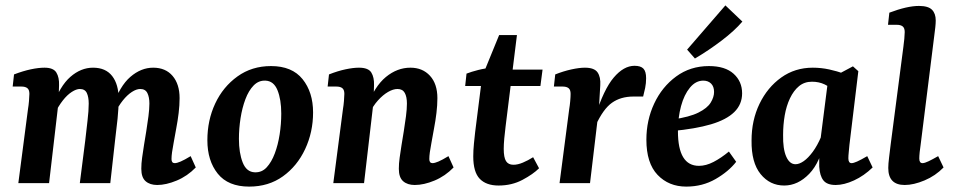

<svg xmlns="http://www.w3.org/2000/svg" viewBox="-20 -679 3533 712"><path d="M563 7Q536 7 520 -7Q504 -21 504 -53Q504 -73 507 -94Q510 -115 514 -141Q518 -165 522.5 -193Q527 -221 530.5 -248Q534 -275 534 -295Q534 -319 526.5 -334Q519 -349 500 -349Q486 -349 469 -338Q452 -327 435.5 -306.5Q419 -286 406 -258L398 -284Q424 -360 463.5 -394Q503 -428 548 -428Q594 -428 620 -397.5Q646 -367 646 -315Q646 -289 642.5 -260Q639 -231 633.5 -202.5Q628 -174 624 -150Q620 -129 618 -114.5Q616 -100 616 -89Q616 -74 628 -74Q636 -74 650 -80Q664 -86 687 -100L706 -58Q675 -26 635.5 -9.5Q596 7 563 7ZM48 0 84 -276Q86 -287 87.5 -304.5Q89 -322 89 -331Q89 -346 81.5 -352Q74 -358 60 -358H27L32 -403Q66 -416 94.5 -422Q123 -428 145 -428Q178 -428 189 -410Q200 -392 199 -363L197 -300L162 0ZM276 0 296 -157Q300 -193 304.5 -231Q309 -269 309 -295Q309 -319 302 -334Q295 -349 276 -349Q263 -349 246 -338Q229 -327 213 -306.5Q197 -286 183 -258L175 -284Q202 -360 241 -394Q280 -428 325 -428Q372 -428 396 -397Q420 -366 420 -312Q420 -278 416 -239Q412 -200 407 -161L389 0Z M904 13Q826 13 787.5 -35Q749 -83 749 -159Q749 -233 778 -295Q807 -357 860.5 -395.5Q914 -434 985 -434Q1063 -434 1102 -385.5Q1141 -337 1141 -262Q1141 -189 1111.5 -126Q1082 -63 1029 -25Q976 13 904 13ZM925 -40Q951 -39 969 -58.5Q987 -78 999 -110Q1011 -142 1017 -180.5Q1023 -219 1023 -258Q1023 -310 1009 -344.5Q995 -379 964 -380Q939 -381 920.5 -362Q902 -343 890 -311Q878 -279 872 -240.5Q866 -202 866 -164Q866 -112 880 -76.5Q894 -41 925 -40Z M1518 7Q1491 7 1475 -7Q1459 -21 1459 -53Q1459 -73 1462 -94Q1465 -115 1469 -141Q1473 -165 1477.5 -193Q1482 -221 1485.5 -248Q1489 -275 1489 -295Q1489 -320 1481 -334.5Q1473 -349 1454 -349Q1438 -349 1419 -338Q1400 -327 1381.5 -306.5Q1363 -286 1350 -258L1341 -284Q1369 -359 1411 -393.5Q1453 -428 1502 -428Q1547 -428 1574.5 -398Q1602 -368 1602 -315Q1602 -289 1598.5 -260Q1595 -231 1589.5 -202.5Q1584 -174 1580 -150Q1576 -129 1574 -114.5Q1572 -100 1572 -89Q1572 -74 1584 -74Q1592 -74 1606 -80Q1620 -86 1643 -100L1662 -58Q1631 -26 1591.5 -9.5Q1552 7 1518 7ZM1216 0 1252 -276Q1254 -287 1255.5 -304.5Q1257 -322 1257 -331Q1257 -346 1249.5 -352Q1242 -358 1228 -358H1195L1200 -403Q1233 -416 1261.5 -422Q1290 -428 1311 -428Q1346 -428 1357 -410Q1368 -392 1367 -363L1365 -300L1330 0Z M1829 9Q1783 9 1759 -16Q1735 -41 1735 -99Q1735 -121 1737.5 -146.5Q1740 -172 1742 -189L1768 -395L1831 -549H1897L1855 -211Q1852 -188 1850 -165.5Q1848 -143 1848 -127Q1848 -95 1856.5 -81.5Q1865 -68 1884 -68Q1900 -68 1919 -76Q1938 -84 1957 -96L1979 -55Q1957 -33 1917.5 -12Q1878 9 1829 9ZM1705 -360 1710 -406Q1728 -413 1753.5 -419.5Q1779 -426 1806 -428L1844 -421H1992L1984 -360Z M2055 0 2091 -276Q2093 -287 2094.5 -303.5Q2096 -320 2096 -331Q2096 -346 2088.5 -352Q2081 -358 2067 -358H2034L2039 -403Q2069 -415 2098.5 -421.5Q2128 -428 2149 -428Q2184 -428 2196 -410.5Q2208 -393 2206 -363L2201 -277L2168 0ZM2187 -247Q2219 -348 2256 -391.5Q2293 -435 2333 -435Q2356 -435 2366 -424.5Q2376 -414 2376 -389Q2376 -370 2372.5 -353Q2369 -336 2365 -321H2329Q2282 -321 2249.5 -298Q2217 -275 2189 -214Z M2609 -434Q2669 -434 2700.5 -405.5Q2732 -377 2732 -333Q2732 -292 2703 -263.5Q2674 -235 2616.5 -218Q2559 -201 2472 -193L2475 -236Q2537 -245 2570 -261.5Q2603 -278 2615.5 -298.5Q2628 -319 2628 -338Q2628 -358 2617 -369Q2606 -380 2588 -380Q2560 -380 2538.5 -354Q2517 -328 2505.5 -285.5Q2494 -243 2494 -192Q2494 -128 2513.5 -96Q2533 -64 2572 -64Q2598 -64 2626 -78.5Q2654 -93 2683 -117L2710 -79Q2682 -43 2633.5 -15Q2585 13 2525 13Q2460 13 2418.5 -30.5Q2377 -74 2377 -161Q2377 -233 2406 -295Q2435 -357 2487.5 -395.5Q2540 -434 2609 -434ZM2528 -495 2670 -659 2733 -599Q2704 -565 2656 -528.5Q2608 -492 2557 -462Z M2888 9Q2835 9 2800.5 -33.5Q2766 -76 2767 -158Q2767 -233 2796.5 -294Q2826 -355 2877 -391.5Q2928 -428 2994 -428Q3025 -428 3055 -421.5Q3085 -415 3108 -406L3077 -337Q3059 -356 3038 -366Q3017 -376 2991 -376Q2963 -376 2943 -359.5Q2923 -343 2909.5 -314.5Q2896 -286 2890 -251Q2884 -216 2884 -179Q2883 -127 2895.5 -98.5Q2908 -70 2930 -70Q2944 -70 2960.5 -81.5Q2977 -93 2994 -116Q3011 -139 3025 -172L3039 -165Q3023 -78 2981 -34.5Q2939 9 2888 9ZM3079 7Q3047 7 3033.5 -10Q3020 -27 3018 -61Q3018 -73 3018 -93.5Q3018 -114 3019 -133L3051 -384L3143 -433L3163 -415L3130 -142Q3129 -130 3127.5 -115.5Q3126 -101 3126 -92Q3126 -74 3138 -74Q3145 -74 3158.5 -80Q3172 -86 3196 -100L3216 -58Q3184 -27 3147 -10Q3110 7 3079 7Z M3335 7Q3274 7 3274 -56Q3274 -71 3277 -95Q3280 -119 3283 -144L3330 -505Q3332 -518 3333.5 -535Q3335 -552 3335 -560Q3335 -575 3327.5 -581Q3320 -587 3306 -587H3273L3278 -632Q3344 -657 3388 -657Q3422 -657 3436 -643Q3450 -629 3450 -603Q3450 -593 3448.5 -578.5Q3447 -564 3445 -550L3394 -142Q3392 -130 3390.5 -115Q3389 -100 3389 -91Q3389 -74 3401 -74Q3409 -74 3423.5 -81Q3438 -88 3459 -100L3479 -58Q3449 -27 3408.5 -10Q3368 7 3335 7Z"/></svg>

Font: Rasa SemiBold
Style: Italic
Weight: 600
Italic angle: -7.10001°
Designer: Anna Giedrys (Yrsa+Rasa design), David Brezina (Yrsa art-direction, Rasa art-direction, design)
Foundry: Rosetta Type Foundry
Version: Version 2.004